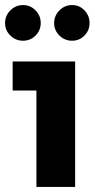

<svg xmlns="http://www.w3.org/2000/svg" viewBox="-26 -739 374 759"><path d="M118 0V-381H24V-496H271V0ZM65 -578Q36 -578 15 -598.5Q-6 -619 -6 -648Q-6 -677 15 -698Q36 -719 65 -719Q94 -719 114.5 -698Q135 -677 135 -648Q135 -619 114.5 -598.5Q94 -578 65 -578ZM259 -578Q230 -578 209 -598.5Q188 -619 188 -648Q188 -677 209 -698Q230 -719 259 -719Q288 -719 308 -698Q328 -677 328 -648Q328 -619 308 -598.5Q288 -578 259 -578Z"/></svg>

Font: Atkinson Hyperlegible
Style: Bold
Weight: 700
Designer: Elliott Scott, Megan Eiswerth, Linus Boman, Theodore Petrosky
Foundry: Braille Institute
Version: Version 1.006; ttfautohint (v1.8.3)